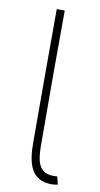

<svg xmlns="http://www.w3.org/2000/svg" viewBox="-86 -773 432 827"><g transform="rotate(10 130.0 -359.5)"><path d="M202 14C209 14 216 13 229 11L220 -24C216 -23 207 -23 203 -23C131 -23 128 -87 128 -159C127 -390 127 -542 128 -733H93C92 -603 93 -245 93 -148C93 -58 112 14 202 14Z"/></g></svg>

Font: Kreadon Extra Light
Style: Regular
Weight: 200
Designer: kohakuno
Foundry: StudioGnu
Version: Version 1.000;Glyphs 3.1.2 (3151)